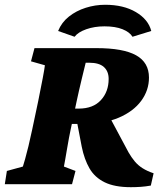

<svg xmlns="http://www.w3.org/2000/svg" viewBox="-31 -776 703 809"><path d="M-10.7 0 -2 -55.7 65.4 -74.2Q68.4 -83 74.7 -105.5Q81.1 -127.9 88.9 -160.2Q96.7 -192.4 104.5 -229.5L129.9 -349.6Q141.6 -407.2 148.9 -445.8Q156.2 -484.4 158.2 -501L99.6 -517.6L114.3 -573.2H376Q488.3 -573.2 542.5 -543Q596.7 -512.7 596.7 -449.2Q596.7 -395.5 564 -351.1Q531.2 -306.6 469.7 -280.3Q408.2 -253.9 319.3 -253.9H246.1L260.7 -318.4H300.8Q361.3 -318.4 394 -354Q426.8 -389.6 426.8 -443.4Q426.8 -475.6 406.7 -493.7Q386.7 -511.7 344.7 -511.7H330.1Q329.1 -507.8 324.7 -489.7Q320.3 -471.7 314 -445.8Q307.6 -419.9 301.8 -394Q295.9 -368.2 292 -349.6L266.6 -229.5Q263.7 -217.8 259.8 -195.8Q255.9 -173.8 251.5 -148.9Q247.1 -124 243.7 -103.5Q240.2 -83 238.3 -74.2L287.1 -55.7L272.5 0ZM520.5 12.7Q452.1 12.7 410.2 -7.8Q368.2 -28.3 346.2 -66.4Q324.2 -104.5 313.5 -157.2L292 -269.5L421.9 -299.8L510.7 -133.8Q522.5 -113.3 536.6 -96.2Q550.8 -79.1 570.3 -66.9Q589.8 -54.7 616.2 -45.9L604.5 5.9Q583 9.8 563 11.2Q543 12.7 520.5 12.7ZM283.2 -621.1 213.9 -645.5Q228.5 -681.6 259.3 -706.1Q290 -730.5 330.1 -743.2Q370.1 -755.9 412.1 -755.9Q489.3 -755.9 541.5 -725.1Q593.8 -694.3 606.4 -645.5L527.3 -621.1Q515.6 -640.6 485.4 -652.8Q455.1 -665 409.2 -665Q367.2 -665 332.5 -652.8Q297.9 -640.6 283.2 -621.1Z"/></svg>

Font: Crimson Pro Black
Style: Italic
Weight: 900
Italic angle: -12°
Designer: Jacques Le Bailly
Foundry: Baron von Fonthausen
Version: Version 1.003